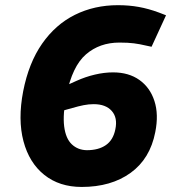

<svg xmlns="http://www.w3.org/2000/svg" viewBox="-20 -730 679 760"><path d="M303.4 10Q215 10 155.3 -37.8Q95.6 -85.5 72.9 -171Q50.2 -256.6 71.7 -368.6Q93.7 -481.1 146.7 -557.1Q199.6 -633 276.5 -671.3Q353.4 -709.5 446.8 -709.5Q490.7 -709.5 529.4 -702.5Q568.1 -695.5 608.6 -680.5L637.2 -669.5L579.9 -544.9L558.8 -549.4Q533.3 -555.5 510 -558.5Q486.8 -561.5 452.8 -561.5Q374.2 -561.5 320.1 -514.6Q266.1 -467.8 243 -353.7Q228 -277.8 234 -229.7Q240.1 -181.6 264.2 -158.8Q288.3 -136 323.8 -135.5Q370 -135.5 399 -155.6Q428.1 -175.6 436.6 -218.3Q446.2 -263.9 422.4 -290.8Q398.6 -317.7 350.9 -317.7Q331.3 -317.7 311 -313.7Q290.6 -309.6 266.5 -302.6L215.9 -288.5L219.4 -381.5L282.9 -410Q318.4 -426 355.5 -434.7Q392.5 -443.5 427.6 -443.5Q489.6 -443.5 531.8 -413.5Q574.1 -383.4 591.3 -330.2Q608.6 -276.9 594.6 -207Q574.1 -101.4 496.9 -45.7Q419.7 10 303.4 10Z"/></svg>

Font: REM Medium
Style: Italic
Weight: 500
Italic angle: -11°
Designer: Octavio Pardo
Foundry: Ashler Design
Version: Version 1.005;gftools[0.9.28]